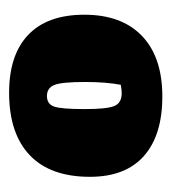

<svg xmlns="http://www.w3.org/2000/svg" viewBox="2 -768 368 411"><g transform="rotate(90 185.5 -563.0)"><path d="M179 -399Q98 -399 55 -440Q12 -481 12 -560Q12 -640 57.5 -683.5Q103 -727 187 -727Q270 -727 314.5 -687.5Q359 -648 359 -572Q359 -487 312.5 -443Q266 -399 179 -399ZM186 -480Q203 -480 208.5 -495Q214 -510 214 -561Q214 -608 207.5 -624Q201 -640 180 -640Q172 -640 162 -638Q156 -606 156 -562Q156 -511 162.5 -495.5Q169 -480 186 -480Z"/></g></svg>

Font: Piazzolla Black
Style: Regular
Weight: 900
Designer: Juan Pablo del Peral
Foundry: Huerta Tipografica
Version: Version 1.330